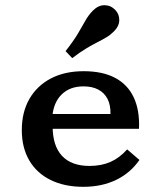

<svg xmlns="http://www.w3.org/2000/svg" viewBox="-20 -699 616 730"><path d="M296.6 11.3Q225.4 11.3 172.6 -14.6Q119.9 -40.4 91.4 -88.9Q62.9 -137.3 62.9 -204.3Q62.9 -272.4 91.6 -322.6Q120.4 -372.8 173.2 -400.6Q226 -428.3 298.3 -428.3Q369.4 -428.3 417.1 -403.3Q464.8 -378.3 488.1 -329.5Q511.4 -280.8 508.5 -209.2H140.6L138.9 -265.6H400Q400.8 -299.8 388.8 -322.9Q376.9 -346.1 353.9 -358.3Q330.9 -370.6 297.2 -370.6Q245.9 -370.6 214.5 -339.9Q183.1 -309.1 178.8 -254.1L182.1 -249.5Q181.3 -243.4 180.7 -236.1Q180.1 -228.8 180.1 -219.2Q180.1 -144.5 215.9 -106.3Q251.7 -68.1 320.3 -68.1Q365.2 -68.1 400.1 -83.4Q434.9 -98.8 463.4 -131L510.2 -90.9Q475.4 -40.8 421.1 -14.8Q366.7 11.3 296.6 11.3ZM254.6 -478 229.3 -504.6Q260.6 -544.7 277.2 -572.9Q293.7 -601 305.4 -621.8Q317 -642.5 333.8 -659.3Q354.3 -679.5 377.9 -679.2Q401.6 -678.8 418.7 -660.8Q433.7 -645 433.5 -622.3Q433.2 -599.6 413 -579.4Q399.5 -565.9 384.4 -557Q369.4 -548.1 350.7 -538.6Q332 -529.2 308.5 -515.2Q285 -501.2 254.6 -478Z"/></svg>

Font: Playfair 5pt SemiExpanded Light
Style: Regular
Weight: 300
Width: 6
Designer: Claus Eggers Sørensen
Foundry: Claus Eggers Sørensen
Version: Version 2.203